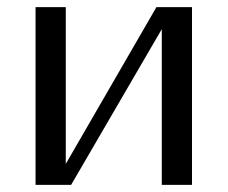

<svg xmlns="http://www.w3.org/2000/svg" viewBox="-20 -520 640 540"><path d="M165 -59V-500H80V0H180L435 -438V0H520V-500H420Z"/></svg>

Font: Tenor Sans
Style: Regular
Weight: 400
Designer: Denis Masharov
Foundry: Denis Masharov
Version: Version 1.1